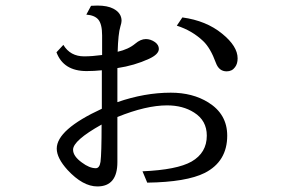

<svg xmlns="http://www.w3.org/2000/svg" viewBox="-20 -627 1040 694"><path d="M349.1 -428.2V-499Q349.1 -539.6 335.4 -556.2Q322.3 -571.8 292 -574.2L309.1 -606Q321.8 -606.9 332 -606.9Q368.2 -606.9 389.6 -595.7Q419.4 -580.1 419.4 -551.8Q419.4 -544.9 415 -530.8Q407.2 -505.4 405.3 -439.9Q444.3 -448.7 468.8 -469.2Q488.3 -485.8 507.3 -485.8Q524.4 -485.8 540.5 -474.6Q554.2 -464.4 554.2 -450.2Q554.2 -430.7 518.1 -414.1Q465.8 -390.1 404.3 -380.9V-257.8Q502.9 -292 597.2 -292Q676.3 -292 732.9 -256.8Q801.3 -214.4 801.3 -136.7Q801.3 -43.5 720.2 -2Q653.8 31.2 512.2 33.2L495.1 -7.8Q620.1 -13.2 672.4 -43Q727.5 -74.7 727.5 -136.7Q727.5 -191.4 681.6 -220.2Q641.1 -246.1 584 -246.1Q507.8 -246.1 404.3 -204.1V-41Q404.3 46.9 332 46.9Q279.3 46.9 224.1 -12.7Q185.1 -55.7 185.1 -89.8Q185.1 -158.7 348.1 -233.9V-373Q320.3 -370.1 293 -370.1Q209.5 -370.1 184.1 -438L209 -464.8Q233.9 -423.3 284.2 -423.3Q313 -423.3 349.1 -428.2ZM347.2 -176.8Q244.1 -119.1 244.1 -85.9Q244.1 -62.5 275.9 -39.6Q303.2 -19 326.2 -19Q339.8 -19 343.3 -42Q347.2 -71.8 347.2 -176.8ZM639.2 -564Q725.6 -552.2 782.7 -505.4Q838.9 -460 838.9 -416Q838.9 -396.5 829.6 -384.3Q818.8 -369.1 799.3 -369.1Q771.5 -369.1 760.3 -399.9Q740.7 -453.6 714.4 -478.5Q674.3 -516.6 619.1 -534.2Z"/></svg>

Font: BIZ UDMincho
Style: Regular
Weight: 400
Monospace: yes
Designer: TypeBank Co., Ltd.
Foundry: Morisawa Inc.
Version: Version 1.06